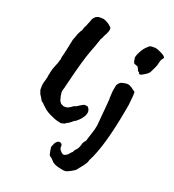

<svg xmlns="http://www.w3.org/2000/svg" viewBox="-210 -765 1018 1126"><g transform="rotate(30 298.5 -202.0)"><path d="M579 -621Q579 -620 575 -612Q569 -606 568 -585Q567 -564 565.5 -559.5Q564 -555 561.5 -543Q559 -531 555 -520Q553 -502 523 -478Q510 -467 506 -467Q497 -467 497 -474Q484 -478 479 -490Q472 -500 470 -501L445 -506Q438 -513 430 -539Q430 -556 439 -583Q448 -610 466 -631Q469 -640 485.5 -644Q502 -648 512 -648Q522 -648 550.5 -639.5Q579 -631 579 -621ZM424 -249Q422 -251 420.5 -264.5Q419 -278 418 -285.5Q417 -293 416 -304V-337Q416 -353 433 -369Q461 -383 475.5 -383Q490 -383 512 -371L529 -363Q534 -350 538 -282V-252Q538 -2 500 115L498 130Q490 155 469 190L465 198Q460 209 428 232Q413 246 387 244Q338 244 321 231Q317 228 312 224Q305 217 287 210Q283 206 279 195Q275 184 273 180Q271 176 267 160L273 134Q282 111 297.5 111Q313 111 316 126Q316 135 320 143Q335 162 351 164Q370 162 386 130Q393 123 393 118.5Q393 114 400 102Q411 91 415 59Q415 58 414 56Q414 53 421 36Q428 29 428 13L437 -53L438 -84L427 -210Q427 -221 424 -236ZM163 -206Q162 -202 162 -190Q162 -178 160 -169Q158 -160 160 -147Q164 -129 177 -103Q177 -100 192 -87Q196 -86 200.5 -85Q205 -84 208 -82.5Q211 -81 222 -83.5Q233 -86 236.5 -88.5Q240 -91 251 -100Q262 -114 275 -119Q294 -137 311 -150Q327 -153 332 -152Q337 -151 343 -144Q357 -128 351 -103Q343 -75 321 -50Q317 -43 306 -37Q304 -35 300 -28L281 -9Q275 -9 273 -3Q271 3 247 12Q217 12 194 6Q144 -5 123 -21L104 -33Q102 -37 85 -44L72 -60L57 -76L47 -94Q44 -98 43 -109.5Q42 -121 40 -129Q41 -132 41 -151Q43 -160 43 -173Q45 -176 43 -194L44 -203V-217Q44 -233 48 -251Q52 -269 56 -289Q56 -302 59 -312Q56 -321 60 -356V-362Q60 -372 61 -378V-385L63 -446Q63 -449 68 -472Q68 -484 77 -511Q83 -521 83 -528Q83 -533 86 -548Q91 -554 93 -575Q94 -575 98 -597Q98 -609 109 -624Q111 -630 127 -638H128Q132 -640 158 -643Q170 -643 189 -635Q194 -635 217 -620Q229 -606 210 -556Q210 -547 202 -529Q202 -520 199 -508Q199 -499 186.5 -436.5Q174 -374 163 -206Z"/></g></svg>

Font: Caveat Brush
Style: Regular
Weight: 400
Designer: Pablo Impallari
Foundry: Creative Lab NY
Version: Version 1.096; ttfautohint (v1.3)